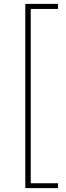

<svg xmlns="http://www.w3.org/2000/svg" viewBox="-20 -800 339 987"><path d="M110 167H278V142H138V-754H278V-780H110Z"/></svg>

Font: Harano Aji Gothic ExtraLight
Style: Regular
Weight: 250
Foundry: Masamichi Hosoda
Version: HaranoAjiGothic-ExtraLight version 20230610;ttx 4.39.4